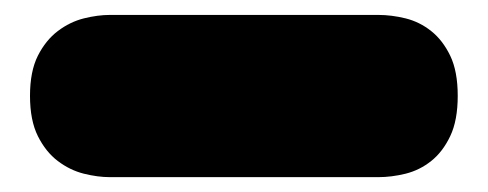

<svg xmlns="http://www.w3.org/2000/svg" viewBox="-20 -266 650 256"><path d="M20 -138.2Q20 -170.9 30.5 -191.7Q41 -212.4 57.1 -224.6Q73.2 -236.8 91.8 -241.5Q110.4 -246.1 126.5 -246.1H484.4Q502 -246.1 520.8 -241.5Q539.6 -236.8 554.9 -224.6Q570.3 -212.4 580.3 -191.7Q590.3 -170.9 590.3 -138.2Q590.3 -105.5 580.3 -84.5Q570.3 -63.5 554.9 -51.3Q539.6 -39.1 520.8 -34.4Q502 -29.8 484.4 -29.8H126.5Q110.4 -29.8 91.8 -34.4Q73.2 -39.1 57.1 -51.3Q41 -63.5 30.5 -84.5Q20 -105.5 20 -138.2Z"/></svg>

Font: Corben
Style: Bold
Weight: 700
Designer: vernon adams
Foundry: vernon adams
Version: Version 1.101; ttfautohint (v1.6)